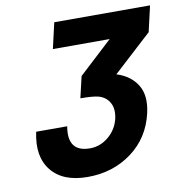

<svg xmlns="http://www.w3.org/2000/svg" viewBox="-78 -613 789 829"><g transform="rotate(-10 317.0 -198.5)"><path d="M272 23Q317 23 353.5 -7.5Q390 -38 401 -84Q410 -125 395.5 -152.5Q381 -180 349 -190Q324 -197 268 -197L290 -291L437 -427H188L214 -540H634L608 -427L439 -272Q500 -253 529 -206Q558 -159 541 -84Q517 21 434.5 82Q352 143 241 143Q133 143 82.5 80.5Q32 18 55 -88H191Q172 23 272 23Z"/></g></svg>

Font: Miedinger
Style: Bold-Italic
Weight: 700
Italic angle: -13°
Version: Version 001.000